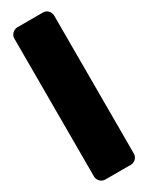

<svg xmlns="http://www.w3.org/2000/svg" viewBox="-216 -826 697 902"><g transform="rotate(-30 132.5 -375.0)"><path d="M203 38C219 38 240 23 240 0V-750C240 -766 226 -788 203 -788H62C46 -788 24 -773 24 -750V0C24 16 39 38 62 38Z"/></g></svg>

Font: Asimov Print
Style: E
Weight: 500
Designer: Google
Version: Version 2.000980; 2014